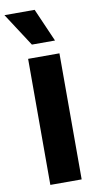

<svg xmlns="http://www.w3.org/2000/svg" viewBox="-111 -947 513 990"><g transform="rotate(-10 145.5 -451.5)"><path d="M69 0V-660H233V0ZM101 -729 -12 -903H146L222 -729Z"/></g></svg>

Font: Bricolage Grotesque ExtraBold
Style: Regular
Weight: 800
Designer: Mathieu Triay
Foundry: Atelier Triay
Version: Version 1.001;gftools[0.9.33.dev8+g029e19f]